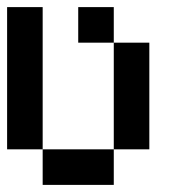

<svg xmlns="http://www.w3.org/2000/svg" viewBox="-20 -620 540 540"><path d="M0 -200V-600H100V-200ZM100 -200H300V-100H100ZM200 -500V-600H300V-500ZM300 -200V-500H400V-200Z"/></svg>

Font: GalmuriMono9 Regular
Style: Regular
Weight: 400
Designer: Lee Minseo (quiple)
Version: Version 2.399;hotconv 1.1.1;makeotfexe 2.6.0 DEVELOPMENT